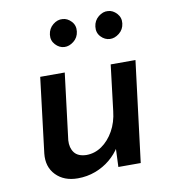

<svg xmlns="http://www.w3.org/2000/svg" viewBox="-76 -702 705 786"><g transform="rotate(-10 277.0 -309.5)"><path d="M185 17Q128 17 94.5 -17.5Q61 -52 67 -107L105 -419H207L173 -143Q171 -112 186 -92Q201 -72 236 -71Q271 -71 300.5 -91.5Q330 -112 350 -147.5Q370 -183 375 -229L398 -419H501L449 0H356L360 -96L364 -82Q347 -54 320 -31.5Q293 -9 258.5 4Q224 17 185 17ZM174 -582Q177 -607 196 -622.5Q215 -638 236 -636Q256 -635 272 -618Q288 -601 285 -576Q282 -551 263 -536Q244 -521 224 -522Q203 -523 187 -540.5Q171 -558 174 -582ZM363 -582Q366 -607 385 -622.5Q404 -638 425 -636Q445 -635 461 -617.5Q477 -600 474 -576Q471 -551 452 -536Q433 -521 413 -522Q392 -523 376 -540Q360 -557 363 -582Z"/></g></svg>

Font: Josefin Sans Thin Medium
Style: Italic
Weight: 500
Italic angle: -7°
Version: Version 2.000